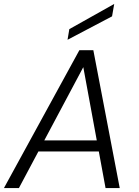

<svg xmlns="http://www.w3.org/2000/svg" viewBox="-32 -955 704 975"><path d="M-12 0 371 -700H442L576 0H504L391 -614L64 0ZM116 -186 144 -242H499L509 -186ZM311 -753 320 -807 548 -935 537 -872Z"/></svg>

Font: DM Sans 24pt Light
Style: Italic
Weight: 300
Italic angle: -10°
Designer: Colophon Foundry, Jonny Pinhorn
Foundry: Colophon Foundry
Version: Version 4.004;gftools[0.9.30]